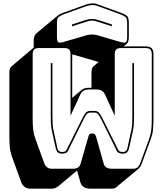

<svg xmlns="http://www.w3.org/2000/svg" viewBox="-20 -1007 971 1146"><path d="M648 -850 561 -878Q554 -880 546.5 -882Q539 -884 529 -884Q519 -884 511.5 -882Q504 -880 497 -878L410 -850V-861L493 -888Q502 -890 510 -892Q518 -894 529 -894Q540 -894 548 -892Q556 -890 565 -888L648 -861ZM498 -797Q515 -801 529 -801Q543 -801 560 -797L697 -757Q723 -749 731 -755Q739 -761 739 -788V-869Q739 -896 730.5 -904Q722 -912 697 -922L560 -972Q553 -975 545 -976Q537 -977 528 -977Q519 -976 508.5 -974Q498 -972 489 -968L361 -922Q337 -912 328.5 -904Q320 -896 320 -869V-788Q320 -761 328 -755Q336 -749 361 -757ZM411 -423 467 -470Q475 -477 486.5 -480Q498 -483 512 -483H526V-575Q526 -588 529 -597Q532 -606 538 -611L539 -612L569 -637L565 -638L428 -678Q424 -679 419.5 -680Q415 -681 411 -682ZM544 -345Q560 -345 569.5 -335.5Q579 -326 593 -298L685 -114Q690 -104 697.5 -102Q705 -100 712 -100H717Q725 -100 732 -106.5Q739 -113 740 -121L765 -235Q769 -254 769.5 -284Q770 -314 770 -336V-630H780V-335Q780 -313 779.5 -283Q779 -253 775 -234L750 -121Q746 -105 737.5 -97.5Q729 -90 717 -90H710Q701 -90 691.5 -93.5Q682 -97 677 -107L585 -293Q572 -319 564 -327Q556 -335 544 -335H519Q507 -335 499 -327Q491 -319 478 -293L386 -107Q381 -97 371.5 -93.5Q362 -90 353 -90H346Q334 -90 325.5 -97.5Q317 -105 313 -121L288 -234Q284 -253 283.5 -283Q283 -313 283 -335V-630H293V-336Q293 -314 293.5 -284Q294 -254 298 -235L323 -121Q324 -113 331 -106.5Q338 -100 346 -100H351Q358 -100 365.5 -102Q373 -104 378 -114L470 -298Q484 -326 493.5 -335.5Q503 -345 519 -345ZM701 -720Q682 -720 673.5 -711.5Q665 -703 665 -684V-316L607 -442Q599 -459 586 -466Q573 -473 554 -473H512Q493 -473 480 -466Q467 -459 459 -442L401 -316V-684Q401 -703 392.5 -711.5Q384 -720 365 -720H211Q192 -720 183.5 -711.5Q175 -703 175 -684V-298Q175 -266 177.5 -238.5Q180 -211 193 -174L243 -36Q248 -20 259.5 -10Q271 0 287 0H419Q435 0 446 -7.5Q457 -15 461 -30L508 -193Q511 -203 515.5 -206.5Q520 -210 526 -210H535Q541 -210 545.5 -206.5Q550 -203 553 -193L599 -30Q603 -14 616 -7Q629 0 645 0H778Q794 0 803.5 -10.5Q813 -21 818 -36L868 -172Q881 -209 883.5 -236.5Q886 -264 886 -296V-684Q886 -703 877.5 -711.5Q869 -720 850 -720ZM325 107Q318 112 309 115.5Q300 119 290 119H158Q139 119 125 107Q111 95 105 76L55 -62Q41 -99 38.5 -127.5Q36 -156 36 -189V-575Q36 -588 39.5 -597Q43 -606 50 -612L179 -721Q180 -722 180 -722Q180 -722 181 -722V-760Q181 -779 184.5 -789Q188 -799 195 -806L326 -915L325 -914Q330 -919 338.5 -923Q347 -927 358 -931L485 -977Q495 -981 506.5 -983.5Q518 -986 528 -987Q538 -987 547 -986Q556 -985 563 -981L701 -931Q731 -920 740 -910Q749 -900 749 -869V-788Q749 -772 746 -762Q743 -752 739 -748L738 -747L718 -730H850Q874 -730 885 -719Q896 -708 896 -684V-296Q896 -263 893.5 -234.5Q891 -206 877 -169L827 -33Q824 -23 819 -15Q814 -7 807 0L678 107Q672 113 665 116Q658 119 649 119H516Q496 119 481 110Q466 101 460 82L440 11Z"/></svg>

Font: Bungee Shade
Style: Regular
Weight: 400
Designer: David Jonathan Ross
Foundry: David Jonathan Ross
Version: Version 1.000;PS 1.0;hotconv 1.0.72;makeotf.lib2.5.5900